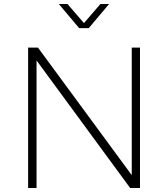

<svg xmlns="http://www.w3.org/2000/svg" viewBox="-20 -936 837 956"><path d="M374 -796 273 -916H316L398 -821L480 -916H523L422 -796ZM677 -699V0H628L162 -635V0H120V-699H169L636 -64V-699Z"/></svg>

Font: Montserrat Ultra Light
Style: Regular
Weight: 200
Designer: Julieta Ulanovsky
Foundry: Julieta Ulanovsky
Version: Version 3.100;PS 003.100;hotconv 1.0.88;makeotf.lib2.5.64775